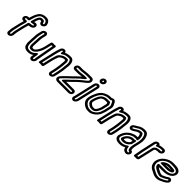

<svg xmlns="http://www.w3.org/2000/svg" viewBox="361 -2325 4020 4020"><g transform="rotate(45 2370.5 -315.0)"><path d="M228 -403H184C176.3 -403 169.9 -411.1 171.9 -419.5C173.7 -427.3 182.8 -435 191.4 -435H237.4C252.6 -435 265.7 -449.3 268.2 -460L270.3 -469C274.9 -488.9 286.9 -523.9 293.7 -544.7L300.8 -566.9C308.9 -593.1 324.4 -620.4 339.5 -643.3C362.2 -678.3 398.2 -697 458.9 -697C511.5 -697 530.2 -669.5 538.8 -630.7L541.3 -619.5C545.6 -601.3 514.1 -589.4 509 -607.2L506.9 -618.7C502.8 -639.5 490.2 -665 458.5 -665H436.5C426.5 -665 400.2 -666.6 377.9 -644.3C372 -638.5 370.8 -637.8 366.9 -631.8L357.7 -617.8C348 -603.2 338.7 -584.2 331 -562.7L323.9 -540.4C321.7 -533.8 319.4 -526.8 316.9 -519.1L308.9 -493C306.3 -484.6 304 -476.4 302.3 -469L301.8 -467C299.4 -456.4 302.2 -440 323.6 -442.1C346.5 -444.4 365.5 -447.5 384.7 -451.6C400.8 -455 410.9 -445.1 398.8 -429C391.5 -419.1 342.6 -412.1 310.8 -409.6C310.8 -409.6 306.2 -408.6 303.2 -407.7C291.9 -404.2 282.8 -393.5 280.7 -384C279.3 -378.3 278.2 -371.5 277.6 -366.5C269.2 -330.7 255.4 -291.9 246.2 -252L207.6 -85C201.7 -59.3 199.1 -38.7 198.4 -16.7C198.5 -5.8 197.6 1.6 196.2 8L194.5 15C192.6 23.6 183.2 31 175.3 31C167 31 160.7 22.8 162.5 15L164.2 8C168.3 -10 166.5 -26.9 167.1 -31.1C169.1 -45 171.1 -65.6 175.9 -86L214.2 -252C222.3 -287.3 236.1 -325.3 245 -364C250 -385.4 248 -403 228 -403ZM172.5 -353H192.3C184.7 -323.4 172.3 -287.2 164.2 -252L125.9 -86C121.2 -66 117 -45.4 116.1 -25.5C114.6 -11.5 115.4 2.6 114.2 8L112.5 15C104.1 51.7 128.1 81 163.8 81C200.1 81 236.3 50.9 244.5 15L246.2 8C248.8 -3.4 249.7 -13.1 249.7 -27.4C250.3 -44.6 252.5 -62.6 257.6 -85L296.2 -252C304.1 -286.4 317.2 -323.7 326.6 -362.1C357.9 -366.4 406.5 -363.9 438 -406C473.9 -454.1 449.3 -518 384.1 -500.2C375.8 -498.5 369.8 -497.3 359.9 -495.7L365.8 -514.9C368 -521.8 370.3 -528.9 372.5 -535.6L379.5 -557.3C384.3 -570.5 391.6 -584.6 399.7 -599.1L407.2 -610.4C407.4 -610.7 408.9 -612.1 408.9 -612.1C411.9 -613 419.9 -614.3 426.4 -615H444C444.2 -615 447.6 -614.2 449.8 -613.7C452.1 -611.2 455.1 -605.4 456.3 -599.3L458.6 -586.9C464.5 -562.1 492.6 -534.9 537.5 -553.2C564.3 -564.2 601.2 -599.7 591.6 -640.5L589.3 -650.8C587.4 -661.4 583.6 -673.6 578.8 -682.9C561.5 -717.6 531.7 -747 470.5 -747C399.3 -747 336 -721.4 298 -662.7C281.7 -638 262.4 -605.2 251.9 -571.1L245.2 -550.2C242.4 -543.1 237.7 -531.3 235.5 -522C233.2 -511.8 228.6 -498.4 224.6 -485H203C167.1 -485 130.2 -455.8 121.9 -419.5C113.6 -383.8 135.8 -353 172.5 -353Z M655.7 -462C657.6 -470.6 666.7 -478 675.4 -478C684 -478 689.6 -470.6 687.7 -462L669.4 -383C657.3 -330.6 662.1 -299.1 657.7 -257.4L654.8 -211.9C653.2 -187 652.1 -146.6 651.1 -124.5C650 -100.8 656.3 -91.2 658.6 -80C660.7 -70.1 664.1 -52.1 682.8 -43.8C692.1 -39.7 702.1 -37 717.5 -37H733.5C743.7 -37 761.2 -37.9 771.9 -43.6C784.4 -50.2 801.8 -58 818.6 -75.2C831.9 -88.5 845.8 -101.7 857 -120L873 -146C883.3 -162.7 890.6 -174.7 899.8 -196.1C912.6 -225.8 924.3 -261.4 932.8 -298L958.2 -408.2C963.6 -408.2 967.3 -408.2 973.9 -408C978 -408 983.8 -408.1 990.7 -408C973.2 -309.3 953.9 -208 935.5 -105.8C925.5 -51.1 926.3 -35.8 916.2 8C912.7 22.9 913.3 34.6 912.7 40.4L911.1 47C911 47.5 910.9 48.1 910.9 48.5C907 71.1 877.2 69.6 878.2 51.3L879.6 45C879.9 43.7 880.2 41.9 880.2 40.9L881 28.7C881.3 22.9 882.3 16 884.4 7C888.6 -11.5 890.7 -29.2 893.3 -44.8C894.6 -50.6 895 -54.1 895.3 -59.1C895.3 -59.1 886.7 -109.3 851.6 -68.3C829.3 -42.3 805.4 -26 773.9 -12.9C762 -8.4 742.4 -5 726.2 -5H709.2C666.2 -5 639.4 -25.3 630.6 -47.6C624.3 -68.4 619.3 -90.2 618.7 -119.1C617.6 -179.1 627.4 -255.6 628.6 -320.9C629.6 -342.2 631.8 -358.6 637.4 -383ZM834.6 5.9C834.6 5.9 834.6 6.1 834.4 7C830.8 22.3 829.9 34.5 829.1 47.1L827.8 53C823.5 71.4 829.8 88.6 840 99.8C877.4 141.1 951.2 99.3 961.3 46.3L963 39C966.2 25.2 964.6 14.7 966.2 8C977.3 -40.3 976.6 -56.9 986 -108.2C1001 -191.5 1016.7 -275 1032.2 -356C1037.3 -382.8 1039.9 -406.7 1044.6 -427L1045.3 -430C1055.9 -476.2 995 -458 995 -458C991.1 -458 987 -458 986 -458C980.2 -458.1 923.8 -475.8 913.3 -430L882.8 -298C875.4 -265.8 864.2 -235.1 852.8 -205.4C846.9 -192 840.9 -183.7 830 -163L815.2 -139.1C804.8 -125.1 798 -117.7 785.2 -104.9C778.3 -97.7 774.4 -95.9 759.9 -88.4C756 -87.8 747 -87 745.1 -87H729.1C721.6 -87 724.3 -87.1 711 -90.8C710.9 -91.1 710 -95.4 709 -100C705 -120.4 701.8 -120.4 702.4 -133.5C703.4 -156.7 704.5 -196.8 706 -220.1L708.8 -264.6C713.6 -311 709.5 -340.2 719.4 -383L737.7 -462C746.1 -498.4 723.3 -528 686.9 -528C650.5 -528 614.1 -498.4 605.7 -462L587.4 -383C581.2 -355.9 578.3 -334.7 577.3 -311.1C576.3 -248.5 566.3 -173.4 567.4 -107.8C566.7 -92.8 567.5 -77.3 571.8 -64.3C574.1 -55.1 577.2 -35.9 581.6 -22.4C597.3 18.5 639.3 45 697.6 45H714.6C762 45 801.7 27.9 834.6 5.9Z M1076 -17.4 1149.1 -334C1152.3 -348 1156.6 -362 1159.8 -376C1168 -411.6 1179.7 -431.9 1186.9 -463L1189.4 -474C1191.4 -482.6 1200.5 -490 1209.1 -490C1217.7 -490 1223.4 -482.6 1221.4 -474L1216.1 -451C1216.1 -451 1204.3 -402.5 1250.7 -430.5C1268.6 -441.3 1281.9 -449.5 1296.8 -456.3C1317.2 -464.1 1318.8 -465.9 1336.1 -468.2C1353.5 -470.1 1369.4 -474 1380.4 -474H1412.4C1440 -474 1452.4 -458.4 1462.5 -434C1477.8 -401.8 1474.6 -352.5 1465.9 -293.8C1461.7 -263.8 1461.5 -240.8 1457.7 -214.8L1454.6 -192.7C1453.7 -186 1452.6 -180.1 1451.4 -175C1450 -168.8 1449.6 -163 1448 -156C1446.4 -149.2 1445.9 -142.6 1444.2 -135C1440.9 -121 1439.4 -105.5 1437.2 -96L1414.3 3C1412.6 10.6 1402.4 19 1394.6 19C1386.9 19 1380.5 10.6 1382.3 3L1405.2 -96C1408.4 -110.2 1410.1 -125.9 1412.2 -135C1413.6 -141.2 1414.8 -148.4 1415.4 -153.5C1422 -182.6 1424.2 -206.7 1427.1 -230.8L1429.3 -248.8C1430.9 -261.9 1435.7 -288.5 1435.1 -309.5C1437.5 -328 1439.5 -347.2 1439.8 -364.3C1442.4 -393.3 1433.5 -416.2 1423.9 -432C1421.9 -435.5 1414.4 -439.7 1408.5 -442H1372C1366.9 -442 1362.2 -441.6 1356.4 -440.6L1333.1 -436.6C1291.9 -428.7 1259.9 -402.7 1237.2 -387.7C1186 -354 1179.5 -290 1164.2 -247.1C1156 -224 1147.7 -189.5 1141.6 -163L1108 -17.4C1097.8 -17.7 1085.5 -17.7 1076 -17.4ZM1362.2 -135C1358.9 -120.9 1357.3 -105.2 1355.2 -96L1332.3 3C1324.1 38.6 1346.8 69 1383.1 69C1419.2 69 1456.1 38.7 1464.3 3L1487.2 -96C1490.5 -110.4 1492.1 -126 1494.2 -135C1496 -142.9 1497 -148.2 1498.3 -157.2C1499.8 -164 1500.7 -168.5 1501.7 -176.4C1503 -182.2 1504.4 -189.9 1505.4 -197.3L1508.5 -219.2C1512.9 -248.8 1513.1 -272.5 1516.7 -298.2C1525.4 -357.1 1531.9 -415.7 1510.4 -462C1499.1 -489.1 1476.2 -524 1424 -524H1392C1371.5 -524 1354.1 -519.2 1341.5 -517.8C1310.9 -513.9 1294.7 -506.2 1272.8 -495.3C1270 -519.6 1250.5 -540 1220.7 -540C1184.3 -540 1147.8 -510.4 1139.4 -474L1136.9 -463C1135.9 -458.7 1134.9 -455.8 1134.5 -454.9C1124.2 -431.1 1117.9 -410.7 1109.9 -376.6C1106.3 -363.6 1102.3 -348 1099.1 -334L1020.6 6C1010.8 48.4 1055.2 32.8 1055.2 32.8C1062.3 32.8 1069 32.6 1080.6 32C1082.3 32.1 1141.8 53 1152.6 6L1191.6 -163C1197.2 -186.9 1206.1 -219.3 1212.7 -241.7C1232 -296.3 1240 -334.1 1259.4 -348.7C1284.8 -365.5 1309.8 -383.4 1331.1 -387.4L1353.6 -391.4C1356.2 -391.8 1358.9 -392 1360.5 -392H1382.3C1392.6 -369.3 1388.4 -336.6 1384 -302.5C1383.8 -301.4 1383.7 -299.5 1383.8 -298.1C1384.4 -287.2 1378.9 -265.4 1378.2 -241.9L1376.2 -225.2C1373.2 -200.5 1370.6 -176 1365.1 -152C1363.8 -146.4 1363.6 -141.4 1362.2 -135Z M1926.4 -478H2022.4C2045.7 -478 2051.2 -448 2034.6 -430C2012 -404.8 1973.9 -377.6 1938.3 -349.9C1909.6 -326.6 1885.3 -304.7 1861.2 -284C1838.6 -264.4 1821.8 -244.9 1804.6 -229C1786.6 -211.8 1768.1 -192.2 1753.4 -178.5C1713.2 -143.4 1682.5 -109.1 1647.3 -76C1647.3 -76 1607.3 -35 1657.1 -35H1939.1C1946.6 -35 1953.2 -26.7 1951.4 -19C1949.6 -11.3 1939.3 -3 1931.7 -3H1601.7C1577.1 -3 1569.8 -12.2 1570.5 -25.5C1571.2 -39.8 1576.1 -42.9 1591.2 -59.5L1610.4 -79.1C1633.1 -102.9 1652.1 -120.9 1676.7 -146C1701.8 -171.6 1728.8 -192.7 1758.6 -223.1C1776.8 -241.9 1789.8 -253.6 1810.4 -274.2C1830.7 -295.8 1853.1 -313.5 1877.7 -336.7C1900.2 -356.7 1934.1 -382.5 1959.8 -403.3C1959.8 -403.3 2001.5 -446 1952 -446H1903C1901.8 -446 1900.3 -445.9 1899.4 -445.7C1868.9 -441.5 1832 -438.9 1799.4 -433.7C1789.2 -432.4 1782.2 -432 1774.7 -432H1679.7C1672.2 -432 1665.6 -440.3 1667.4 -448C1669.2 -455.7 1679.5 -464 1687.1 -464H1782.1C1809 -464 1827.2 -469.8 1844.7 -471.1C1858.6 -472.1 1875 -473.1 1888.8 -475.3C1893.6 -476.1 1898.5 -477 1905.1 -477C1912.3 -477 1919.9 -478 1926.4 -478ZM1668.2 -382H1763.2C1773.4 -382 1783.2 -382.7 1795.4 -384.3C1820.7 -388.3 1848.1 -390.6 1876.5 -393.9C1867.7 -386.8 1856.6 -377.6 1847.3 -369.3C1824.2 -347.4 1802.4 -330.7 1777 -303.8C1759.9 -286.8 1744.4 -272.7 1725.3 -252.9C1699.9 -227 1672.6 -205.6 1643.6 -176C1620.2 -152.1 1600.4 -133.3 1577 -108.9L1557.5 -89C1545.6 -76.8 1521 -52.5 1519.2 -16.5C1517.1 26.2 1550.5 47 1590.1 47H1920.1C1955.8 47 1993 17.2 2001.4 -19C2009.7 -55.2 1986.3 -85 1950.6 -85H1720.2C1741 -105.8 1760.6 -125.7 1783.3 -145.5C1802.2 -163 1820 -182.1 1835.7 -197C1855.9 -215.7 1872.6 -234.9 1890.1 -250C1914.6 -271.1 1937.6 -291.8 1965 -314.1C1997.4 -339.3 2039.6 -368.7 2069.5 -401.9C2118.8 -455.4 2094.9 -528 2033.9 -528H1937.9C1930.7 -528 1923.4 -527.7 1915.5 -527C1909.4 -526.9 1900 -526.3 1891.4 -524.6C1883.3 -523.3 1866 -522 1852.3 -520.9C1827 -519 1811.8 -514 1793.7 -514H1698.7C1663 -514 1625.8 -484.2 1617.4 -448C1609.1 -411.8 1632.5 -382 1668.2 -382Z M2210.7 -462C2212.6 -470.6 2221.7 -478 2230.4 -478C2239 -478 2244.7 -470.6 2242.7 -462L2134.6 6C2133.2 12.2 2130.8 18.8 2127.9 24.7C2118.4 43.5 2111.8 46.5 2101.7 43.4C2095.5 41.5 2090.7 32.3 2094.9 23.2C2095.6 21.9 2099.8 18 2102.6 6ZM2160.7 -462 2053.1 3.7C2029.9 45.2 2046 82.2 2077.1 91.6C2121.2 104.8 2157.8 68.1 2173.1 37.8C2178.4 27.3 2182.2 16.5 2184.6 6L2292.7 -462C2301.1 -498.4 2278.3 -528 2241.9 -528C2205.5 -528 2169.1 -498.4 2160.7 -462ZM2243.5 -639C2245.5 -647.6 2254.6 -655 2263.2 -655C2272.3 -655 2280 -645.3 2277.8 -636C2275.8 -627.4 2266.8 -620 2258.1 -620C2249 -620 2241.4 -629.7 2243.5 -639ZM2193.5 -639C2184.9 -601.6 2209 -570 2246.6 -570C2282.9 -570 2319.4 -599.6 2327.8 -636C2336.5 -673.4 2312.3 -705 2274.8 -705C2238.4 -705 2201.9 -675.4 2193.5 -639Z M2670.1 -243 2696 -355C2701.5 -379.2 2690.8 -394.3 2687.8 -400.5C2680.5 -415.8 2675.6 -441.9 2651.7 -436.3C2650.9 -436.1 2650.2 -436 2649.7 -436H2590.7C2577.9 -436 2559.8 -434.4 2549.9 -432.5L2539.5 -430.5C2538.5 -430.3 2537.1 -430 2536.3 -429.7C2503.9 -419.7 2463.6 -403.6 2437.6 -368.2C2423.4 -348.7 2411.3 -329.1 2399.2 -301.9C2385.4 -269 2372.4 -240 2362.9 -199C2355.9 -168.3 2355.8 -141.5 2371.3 -121.3C2374.8 -116.8 2377.9 -110.1 2383.9 -102.3C2388.2 -96.8 2398 -92 2402.7 -88.4C2413.8 -75.3 2427.9 -70.6 2438.5 -66C2449.4 -60.6 2456.7 -56 2469.9 -56H2482C2491.1 -55.3 2496.9 -55 2502.7 -55H2516.7C2606 -55 2643.9 -163.6 2661.4 -211.4C2664.2 -217.3 2666.2 -221.8 2667.6 -228C2668.8 -233.1 2669.1 -238.7 2670.1 -243ZM2646 -355 2620.1 -243C2618.8 -237.6 2618.4 -235 2617.4 -227.4C2617 -226.4 2614.7 -221.6 2613.8 -219.3C2591.2 -157 2563.9 -105 2528.2 -105H2514.2C2510.8 -105 2502.4 -106 2494.5 -106H2484C2455.6 -112.7 2443.4 -128.6 2425.8 -140C2423.7 -143.1 2420 -150 2414.8 -156.7C2409.2 -164 2407.1 -173.8 2412.9 -199C2421.1 -234.5 2431.5 -257.6 2446 -292.1C2455.2 -312.7 2464.2 -326.5 2477.5 -346.3C2487.6 -359.7 2510.3 -372.5 2539.6 -381.8C2549 -383.6 2569.8 -386 2579.1 -386H2632.6C2635.6 -379.6 2647.3 -360.9 2646 -355ZM2474.5 -24C2435.2 -24 2415.8 -37.2 2388.6 -52.7C2384.4 -56.3 2378.6 -64 2366.4 -70.4C2358.6 -76.2 2353.4 -85.8 2343.5 -98.7C2326.4 -120.9 2319.6 -149.9 2330.9 -199C2342.9 -250.8 2362.1 -297.9 2384.1 -338.6C2389.8 -349.4 2402.3 -366.2 2411.1 -381.3C2429.7 -405.9 2454.5 -427 2480.8 -438.8C2490.5 -443.4 2499.6 -447.4 2508.6 -450.9L2533.9 -460.1C2554.8 -464.9 2575.7 -468 2598 -468H2635C2653.8 -468 2670 -495.8 2682.4 -481.4L2689.5 -473.5C2698.8 -462.5 2701.7 -454.3 2708.5 -438.4C2711.3 -430.2 2714.4 -425.6 2716.9 -422.3C2728.1 -402.8 2734.5 -383.4 2728 -355L2702.1 -243C2701.2 -239 2700.6 -235.1 2700.3 -231C2696.5 -217.7 2682.6 -189 2677.9 -168.5C2670.8 -137.6 2650.8 -111.7 2629.7 -88.1C2612 -69.3 2590 -52.7 2567.9 -40.8C2545.9 -29 2532.2 -23 2509.3 -23H2495.3C2491.9 -23 2483.1 -24 2474.5 -24ZM2752.1 -243 2778 -355C2788.2 -399.2 2776 -431.6 2762.4 -454.8C2759.8 -459.2 2758.6 -461.5 2757.1 -464.9C2750.5 -480.2 2745.8 -493.9 2731.6 -510.5L2724.5 -518.6C2704.3 -542 2664.6 -538 2636.7 -518H2609.6C2581.6 -518 2550.2 -515.4 2527.8 -507.2L2500.2 -497.1C2488.4 -492.5 2480 -488.9 2468.1 -483.2C2410 -456.7 2371.6 -412.7 2339.7 -353.4C2315.4 -308.2 2294.1 -256.2 2280.9 -199C2267.3 -139.8 2275.2 -95.5 2299.9 -63.3C2307.6 -53.4 2315.3 -37.8 2332.7 -26.3C2337.4 -23.2 2341.7 -16 2354.8 -8.6C2380.7 6 2409.2 25.7 2462.1 26C2469.6 26.5 2478.5 27 2483.8 27H2497.8C2532.3 27 2559.6 15 2584.1 1.8C2613.3 -13.8 2641.1 -35 2664.4 -59.9C2688.4 -86.5 2717.1 -121.9 2727.9 -168.5C2730.2 -178.3 2745.7 -210.8 2750.8 -233C2751.5 -236 2751.4 -239.9 2752.1 -243Z M2800 -17.4 2873.1 -334C2876.3 -348 2880.6 -362 2883.8 -376C2892 -411.6 2903.7 -431.9 2910.9 -463L2913.4 -474C2915.4 -482.6 2924.5 -490 2933.1 -490C2941.7 -490 2947.4 -482.6 2945.4 -474L2940.1 -451C2940.1 -451 2928.3 -402.5 2974.7 -430.5C2992.6 -441.3 3005.9 -449.5 3020.8 -456.3C3041.2 -464.1 3042.8 -465.9 3060.1 -468.2C3077.5 -470.1 3093.4 -474 3104.4 -474H3136.4C3164 -474 3176.4 -458.4 3186.5 -434C3201.8 -401.8 3198.6 -352.5 3189.9 -293.8C3185.7 -263.8 3185.5 -240.8 3181.7 -214.8L3178.6 -192.7C3177.7 -186 3176.6 -180.1 3175.4 -175C3174 -168.8 3173.6 -163 3172 -156C3170.4 -149.2 3169.9 -142.6 3168.2 -135C3164.9 -121 3163.4 -105.5 3161.2 -96L3138.3 3C3136.6 10.6 3126.4 19 3118.6 19C3110.9 19 3104.5 10.6 3106.3 3L3129.2 -96C3132.4 -110.2 3134.1 -125.9 3136.2 -135C3137.6 -141.2 3138.8 -148.4 3139.4 -153.5C3146 -182.6 3148.2 -206.7 3151.1 -230.8L3153.3 -248.8C3154.9 -261.9 3159.7 -288.5 3159.1 -309.5C3161.5 -328 3163.5 -347.2 3163.8 -364.3C3166.4 -393.3 3157.5 -416.2 3147.9 -432C3145.9 -435.5 3138.4 -439.7 3132.5 -442H3096C3090.9 -442 3086.2 -441.6 3080.4 -440.6L3057.1 -436.6C3015.9 -428.7 2983.9 -402.7 2961.2 -387.7C2910 -354 2903.5 -290 2888.2 -247.1C2880 -224 2871.7 -189.5 2865.6 -163L2832 -17.4C2821.8 -17.7 2809.5 -17.7 2800 -17.4ZM3086.2 -135C3082.9 -120.9 3081.3 -105.2 3079.2 -96L3056.3 3C3048.1 38.6 3070.8 69 3107.1 69C3143.2 69 3180.1 38.7 3188.3 3L3211.2 -96C3214.5 -110.4 3216.1 -126 3218.2 -135C3220 -142.9 3221 -148.2 3222.3 -157.2C3223.8 -164 3224.7 -168.5 3225.7 -176.4C3227 -182.2 3228.4 -189.9 3229.4 -197.3L3232.5 -219.2C3236.9 -248.8 3237.1 -272.5 3240.7 -298.2C3249.4 -357.1 3255.9 -415.7 3234.4 -462C3223.1 -489.1 3200.2 -524 3148 -524H3116C3095.5 -524 3078.1 -519.2 3065.5 -517.8C3034.9 -513.9 3018.7 -506.2 2996.8 -495.3C2994 -519.6 2974.5 -540 2944.7 -540C2908.3 -540 2871.8 -510.4 2863.4 -474L2860.9 -463C2859.9 -458.7 2858.9 -455.8 2858.5 -454.9C2848.2 -431.1 2841.9 -410.7 2833.9 -376.6C2830.3 -363.6 2826.3 -348 2823.1 -334L2744.6 6C2734.8 48.4 2779.2 32.8 2779.2 32.8C2786.3 32.8 2793 32.6 2804.6 32C2806.3 32.1 2865.8 53 2876.6 6L2915.6 -163C2921.2 -186.9 2930.1 -219.3 2936.7 -241.7C2956 -296.3 2964 -334.1 2983.4 -348.7C3008.8 -365.5 3033.8 -383.4 3055.1 -387.4L3077.6 -391.4C3080.2 -391.8 3082.9 -392 3084.5 -392H3106.3C3116.6 -369.3 3112.4 -336.6 3108 -302.5C3107.8 -301.4 3107.7 -299.5 3107.8 -298.1C3108.4 -287.2 3102.9 -265.4 3102.2 -241.9L3100.2 -225.2C3097.2 -200.5 3094.6 -176 3089.1 -152C3087.8 -146.4 3087.6 -141.4 3086.2 -135Z M3413.5 -2C3369.4 -2 3341.4 -22.6 3334.9 -46.5C3329.9 -63 3331.4 -71.7 3343.9 -104.6C3362 -155.3 3382.1 -180.6 3414.3 -208.7L3440.1 -229.7C3450.3 -237 3462 -243.4 3473.1 -248C3497.1 -257.3 3508.2 -263.9 3522.8 -267.7C3534.9 -270.3 3558.8 -273 3573 -273H3601C3605.4 -273 3637.1 -247.4 3647.9 -294C3655.6 -327.5 3650.2 -353.1 3648 -373.9C3646.1 -392.9 3639.7 -403.9 3636.5 -414C3632.1 -427.9 3623.3 -448.4 3600.3 -456.7C3598 -457.6 3594.9 -458 3592.7 -458H3566.7C3565.9 -458 3564.6 -457.9 3563.9 -457.8C3524.1 -453.5 3489.7 -436.5 3463.1 -417C3438.3 -400 3423.6 -390.2 3399.1 -379.2C3377.1 -368.8 3371.2 -397.7 3391.1 -407.1C3451.8 -437.8 3488.8 -475.7 3542.8 -485.5C3560.7 -488.9 3575 -490 3595.1 -490C3637.3 -490 3655.8 -464.4 3666.9 -431.8C3674.8 -406.6 3682.8 -387.2 3682.8 -360.2C3683.5 -328.1 3683.4 -300.6 3674.5 -262L3645.4 -136C3641.3 -118.3 3642.1 -107.9 3640.9 -98.4L3638.7 -80.2C3636.2 -59.9 3638.4 -38.5 3645.2 -20.1C3646.5 -16.8 3647.7 -6.4 3656.2 4.7C3663.2 13.7 3685.9 14.4 3689.3 19.6C3695.9 29.8 3682.3 45.8 3670.6 46.1C3638.7 40.9 3625.7 29.4 3618.7 10C3613.1 -10 3607.7 -19.9 3607.1 -34.6C3607.1 -34.6 3608.5 -78.7 3567.9 -45.7C3550.8 -31.8 3527.7 -21.5 3501.5 -11.3C3484.9 -5.9 3463 -2.2 3442.5 -1C3432.3 -1 3423.4 -2 3413.5 -2ZM3562.1 11.6C3564.5 19 3567.2 26.4 3569 33.2C3578.7 69.4 3612 89.6 3653.4 95.7C3653.8 95.8 3654.7 95.9 3655.4 96C3711.5 99.3 3762.8 29.9 3734.4 -13.6C3724.9 -28 3710.3 -33.2 3697.7 -35.6C3697.1 -37.2 3696 -41.1 3693.9 -46.3C3690.7 -55.3 3689.7 -67.7 3689.8 -87.1L3691.8 -103.6C3693.8 -118.7 3693 -125.8 3695.4 -136L3724.5 -262C3734.7 -306.1 3734.8 -340.3 3734.2 -371.8C3734.2 -407.6 3723.5 -432.8 3716.2 -456.2C3702.7 -495.5 3674.1 -540 3606.7 -540C3584.7 -540 3565.4 -538.5 3544.7 -534.5C3471.7 -521.4 3422.2 -473.9 3377.2 -451C3334.7 -430.1 3321.7 -388.2 3330.8 -360.3C3339.5 -334 3369.1 -315.2 3412.2 -335C3440.8 -347.9 3461.6 -361.7 3486.7 -379C3507.6 -394.4 3527.8 -404.5 3556.6 -408H3576.1C3579.2 -405.8 3583.1 -399.8 3587.3 -389.4C3591.7 -375.7 3596 -367.4 3597 -358.1C3598.3 -345.1 3599.9 -334.9 3600.4 -323H3584.6C3564.6 -323 3540.2 -320.3 3522 -316.3C3495.9 -309.7 3481.1 -300.5 3463.9 -293.9C3446 -286.6 3428.5 -277.7 3413.7 -265.7L3386.1 -243.3C3345.7 -208 3316.7 -169.7 3295.9 -111.4C3283.3 -78 3276.7 -52.8 3285.2 -23.5C3297.6 20.4 3342.2 47.6 3401.1 48C3409.6 48.6 3421.7 49 3431.7 49C3481.2 49 3525.2 31.7 3562.1 11.6ZM3600.9 -242.9C3598.1 -241.4 3596.1 -241 3593.6 -241H3565.6C3552.9 -241 3531 -240.1 3520.2 -236.2L3509.3 -232.2C3499.9 -228.7 3477.1 -222.1 3456 -205.9C3418.1 -177.5 3381.1 -139 3367 -78L3366.3 -75C3359.3 -44.6 3401.4 -34.3 3423.8 -34C3432.2 -33.3 3440.7 -33 3449.6 -33C3502.2 -33 3542 -61.9 3569.6 -82.3C3576 -87 3580.5 -92.4 3585.5 -99.2L3593.4 -110.8C3595 -113.1 3596.3 -114.4 3598.8 -116C3606.4 -120.9 3611.9 -129.4 3613.4 -136L3633 -221C3633 -221 3646.6 -265.4 3600.9 -242.9ZM3436.4 -84C3430.4 -84 3424.4 -84.9 3419.7 -86.5C3433.8 -128.5 3450.3 -145.9 3481.8 -169.4C3485.3 -172 3501.1 -178.3 3518.6 -186.3C3525.8 -188.9 3546.3 -191 3554.1 -191H3576.1L3565.9 -146.7C3561.1 -142.2 3556.2 -136.7 3552.5 -131.2L3545.4 -120.9C3545.1 -120.5 3544.8 -120.1 3543 -118.2C3516.8 -98.9 3493.4 -83 3461.2 -83C3452.3 -83 3444.5 -84 3436.4 -84Z M3877.7 -107C3879.8 -116.2 3881.7 -126.1 3883.3 -135.6L3889.1 -169.4C3891.2 -181.5 3893.5 -192.6 3895.6 -202L3914.3 -283C3921.3 -313.3 3925.2 -338.9 3931.3 -365L3959.7 -488C3961.7 -496.6 3970.7 -504 3979.4 -504C3987 -504 3993.2 -496.9 3991.6 -487.5C3991.6 -487.5 3980.4 -447.6 4022.9 -466.6C4042.8 -475.6 4067.1 -481.2 4092.2 -487.6C4102.9 -489.4 4110.1 -490 4119.1 -490H4154.1C4161.7 -490 4168.2 -481.7 4166.4 -474C4164.7 -466.3 4154.4 -458 4146.7 -458H4111.7C4094.7 -458 4080.6 -454.2 4070.1 -451.5C4038.5 -446.5 4001.2 -429.8 3983.1 -394.9C3980.8 -390.4 3977.9 -385.3 3977 -381L3898.7 -41.9C3885.9 -40.6 3872.6 -40.2 3866.1 -40C3869.4 -57.2 3874.4 -92.8 3877.7 -107ZM3814.7 -33.5 3811.2 -18C3801.5 23.6 3850.2 10 3850.2 10C3850.2 10 3932.9 26.5 3944.5 -24L4026 -376.7C4031.7 -388.2 4044.3 -399.1 4067.4 -402.3C4081.6 -404.2 4088.4 -408 4100.2 -408H4135.2C4170.8 -408 4208.1 -437.8 4216.4 -474C4224.8 -510.2 4201.4 -540 4165.7 -540H4130.7C4096.2 -540 4069.5 -531.7 4039.5 -522.2C4033 -538.9 4015.8 -554 3990.9 -554C3954.6 -554 3918.1 -524.4 3909.7 -488L3881.3 -365C3874.6 -336.3 3870.8 -310.9 3864.3 -283L3845.6 -202C3843.2 -191.4 3840.9 -179.8 3838.5 -166.6L3832.6 -132.4C3831.2 -123.2 3829.6 -115.1 3827.7 -107C3824.3 -92.3 3819.2 -57 3817.3 -49C3816.1 -43.6 3816.6 -41.7 3814.7 -33.5Z M4645.8 -337C4646.9 -341.9 4646.2 -347.5 4644.9 -350.6C4636.8 -383.9 4594.4 -382 4587.3 -382.8C4576.2 -384.3 4531.8 -387 4517.3 -387H4489.3C4441.3 -387 4406.5 -369.7 4376.3 -353.2C4361.2 -345 4348 -333.8 4334.9 -318.6C4334.9 -318.6 4290.9 -275 4341.5 -275L4522.5 -275C4523.3 -275 4524.4 -275.1 4525 -275.1C4559.4 -278.5 4588 -286.5 4616.5 -301.6C4624.2 -305.6 4641.6 -318.9 4645.8 -337ZM4572.7 -332.7C4562.1 -329.4 4550.1 -326.8 4532.8 -325L4421 -325C4437.1 -332 4453.9 -337 4477.8 -337H4505.8C4517.3 -337 4565.5 -334.1 4572.7 -332.7ZM4494.1 -243H4324.1C4324.1 -243 4289.1 -246.4 4292.8 -210.1C4295.3 -185.8 4303.3 -157.4 4326.9 -142.6C4339.3 -132.1 4352.7 -122.7 4369.9 -115.6C4382.9 -110.3 4408.8 -92.9 4429.8 -85.3C4435.5 -83.2 4440.9 -81.4 4445.5 -80L4461.3 -75C4470.5 -72.1 4478.8 -70 4494.2 -70H4513.2C4529.6 -70 4547.2 -81.7 4553.7 -84.6L4595.5 -103.4C4623.3 -114.8 4644.3 -129.1 4664.2 -145.3C4668.7 -148.9 4671.5 -150 4676.6 -150C4685.2 -150 4690.9 -142.6 4688.9 -134C4687.7 -128.8 4684.9 -125.3 4673 -115.7C4660.4 -105.4 4641.7 -93.1 4627.5 -85.8C4598.2 -71.6 4568.4 -58.4 4540 -45.7C4516.3 -36.8 4470.5 -37.7 4444.8 -45.2L4430 -49.1C4417.5 -53.2 4404.7 -58.3 4395.8 -63.4L4376.1 -74.5C4336.4 -95.3 4306.8 -106 4287.1 -131.7C4271.5 -151.9 4261.2 -172.8 4260 -207.8C4259.2 -220.4 4259.6 -229.6 4260.5 -235.9C4280 -318.9 4325.8 -359.5 4385.7 -391.3C4398.3 -397.3 4419.3 -404.3 4435.6 -411C4449.5 -415.9 4474.1 -419 4496.7 -419H4524.7C4574.2 -419 4620.6 -412.4 4644.3 -400.6C4672.4 -383.1 4689.4 -364.3 4673.3 -324.5C4658.7 -289.7 4624.6 -268.9 4585.4 -256.7L4566.7 -250.9C4551.4 -247 4535.4 -244 4520.3 -244C4511.7 -244 4502.8 -243 4494.1 -243ZM4688.2 -200C4670.7 -200 4652.3 -193.1 4637 -180.7C4619.7 -166.6 4603.6 -157.1 4584.1 -148.4L4541.7 -129.4C4531 -124.6 4526.2 -121.7 4521.2 -120H4506.9C4497.6 -120.9 4495.9 -121.5 4485.1 -123.4L4470.5 -128C4466.4 -129.3 4461.9 -130.8 4456.5 -132.7C4445.4 -136.7 4420.6 -154.7 4397.7 -162.6C4386.6 -167.3 4374.5 -175.5 4364.1 -184.3C4360.5 -187.4 4357.6 -188.3 4354.2 -193H4482.6C4513 -193 4545.5 -195.4 4570.8 -203.3L4589.5 -209.1C4639.9 -222.3 4696.1 -257.8 4720.4 -315.5C4749.6 -387.4 4709.3 -425.5 4677.6 -445C4645.2 -464.9 4589 -469 4536.3 -469H4508.3C4454.6 -469 4414.2 -455.7 4370.9 -434.7C4297.8 -396.2 4233.9 -337.4 4210.3 -235C4207.2 -221.7 4207.7 -210.7 4208.8 -194.2C4210.3 -154.4 4221.9 -121.6 4243.9 -95.9C4270.8 -61.4 4307.7 -48.4 4343.9 -29.5L4363.1 -18.6C4375.9 -11.4 4391.5 -4.6 4406.1 -0.7L4420.9 3.2C4454.6 12.8 4507.9 16.6 4550 -0.1C4580.6 -12.3 4611 -27.2 4642 -42.2C4662.9 -52.9 4683.1 -66.4 4700.2 -80.3C4712.1 -89.9 4732.7 -106.9 4738.9 -134C4747.3 -170.4 4724.5 -200 4688.2 -200Z"/></g></svg>

Font: HoneyBee
Style: StrIt
Weight: 700
Foundry: Cannot Into Space Fonts
Version: Version 0.89